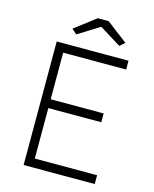

<svg xmlns="http://www.w3.org/2000/svg" viewBox="-129 -966 842 1051"><g transform="rotate(15 292.5 -440.5)"><path d="M108 0V-700H515V-650H158V-386H458V-336H158V-50H511V0ZM201 -765 173 -790 292 -881H354L473 -790L445 -765L323 -841Z"/></g></svg>

Font: Lexend Deca ExtraLight
Style: Regular
Weight: 200
Designer: Bonnie Shaver-Troup, Thomas Jockin
Foundry: Lexend
Version: Version 1.008; ttfautohint (v1.8.4.7-5d5b)